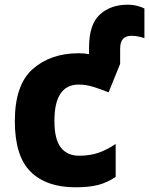

<svg xmlns="http://www.w3.org/2000/svg" viewBox="-20 -785 633 815"><path d="M300 10Q359 10 397 0Q435 -10 471 -34V-174Q436 -150 399.5 -137Q363 -124 315 -124Q266 -124 238.5 -158.5Q211 -193 211 -272Q211 -426 314 -426Q345 -426 375.5 -416.5Q406 -407 441 -393L490 -514V-579Q490 -633 538 -633Q555 -633 570 -629.5Q585 -626 593 -623V-749Q584 -754 564.5 -759.5Q545 -765 522 -765Q449 -765 403.5 -723Q358 -681 358 -583V-555Q339 -559 314 -559Q195 -559 119 -492Q43 -425 43 -271Q43 -122 110 -56Q177 10 300 10Z"/></svg>

Font: Noto Sans UI Extra
Style: Regular
Weight: 800
Designer: Monotype Design Team
Foundry: Monotype Imaging Inc.
Version: Version 1.901